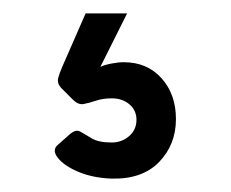

<svg xmlns="http://www.w3.org/2000/svg" viewBox="-20 -47 345 287"><path d="M147 220Q119 219 97.5 210Q76 201 66.5 189Q57 177 67 169L84 154Q93 146 99.5 149.5Q106 153 116.5 159.5Q127 166 147 166Q162 166 173 156.5Q184 147 184 132Q184 118 173.5 109Q163 100 147 100Q134 100 123.5 103.5Q113 107 105 108.5Q97 110 89 102L71 84Q65 77 67 69.5Q69 62 73 53L108 -27H170L130 53Q136 50 146.5 48Q157 46 165 46Q200 46 221.5 70Q243 94 243 131Q243 169 218 195Q193 221 147 220Z"/></svg>

Font: Rubik Light Medium
Style: Regular
Weight: 500
Version: Version 2.104